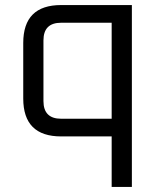

<svg xmlns="http://www.w3.org/2000/svg" viewBox="-20 -540 622 760"><path d="M72 -150V-370Q72 -520 222 -520H502V200H422V0H222Q72 0 72 -150ZM152 -140Q152 -70 222 -70H422V-450H222Q152 -450 152 -380Z"/></svg>

Font: Oxanium
Style: Regular
Weight: 400
Designer: Severin Meyer
Version: Version 1.001